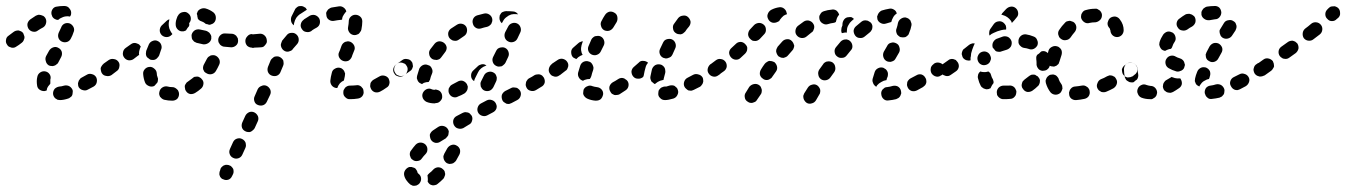

<svg xmlns="http://www.w3.org/2000/svg" viewBox="-42 -307 4467 637"><path d="M191 16Q195 14 197 10Q199 6 199 1Q200 -3 199 -8Q196 -16 188 -21Q180 -25 171 -23Q161 -20 156 -20Q147 -19 140 -13Q134 -6 134 3Q134 8 136 12Q138 16 141 19Q145 22 149 24Q153 25 157 25Q169 25 184 20Q188 19 191 16ZM90 -9Q82 -14 81 -24Q80 -30 80 -38Q80 -45 82 -53Q84 -62 92 -67Q100 -72 109 -70Q118 -68 123 -60Q128 -52 125 -43Q125 -40 125 -38Q125 -34 125 -31Q125 -31 125 -30Q125 -30 125 -30Q125 -29 124 -28Q117 -21 114 -13Q113 -10 113 -7Q111 -6 110 -6Q108 -5 107 -5Q98 -4 90 -9ZM279 -34Q281 -43 277 -51Q272 -59 263 -61Q254 -64 246 -59Q237 -54 228 -49Q224 -47 222 -43Q219 -40 218 -35Q216 -31 217 -27Q217 -22 219 -18Q224 -10 233 -8Q242 -5 250 -10Q259 -15 269 -20Q277 -25 279 -34ZM334 -65Q336 -69 337 -73Q338 -77 337 -82Q336 -86 333 -90Q328 -98 319 -99Q310 -101 302 -95Q298 -93 296 -89Q293 -85 292 -81Q292 -76 293 -72Q294 -67 296 -64Q301 -56 311 -55Q320 -53 327 -58L328 -59Q332 -61 334 -65ZM110 -104Q112 -95 120 -90Q124 -88 129 -88Q133 -87 138 -89Q142 -90 145 -93Q149 -95 151 -99L161 -118Q165 -126 163 -135Q160 -144 152 -148Q144 -153 135 -150Q126 -147 121 -139L111 -121Q107 -113 110 -104ZM36 -172Q38 -176 39 -180Q40 -185 38 -189Q37 -193 35 -197Q32 -201 28 -203Q24 -205 20 -206Q15 -206 11 -205Q7 -204 3 -201Q-7 -194 -13 -189Q-21 -184 -22 -175Q-24 -166 -18 -158Q-16 -154 -12 -152Q-8 -150 -4 -149Q1 -148 5 -149Q9 -150 13 -153Q20 -157 30 -165Q34 -168 36 -172ZM152 -181Q155 -173 163 -169Q172 -165 181 -168Q189 -171 193 -179Q199 -190 202 -200Q206 -208 202 -217Q198 -225 190 -229Q181 -232 173 -229Q164 -225 161 -216Q157 -208 153 -199Q149 -190 152 -181ZM111 -231Q113 -240 108 -248Q106 -251 102 -254Q98 -256 94 -257Q90 -258 85 -258Q81 -257 77 -255Q68 -249 59 -243Q51 -237 49 -228Q48 -219 53 -211Q58 -204 67 -202Q77 -200 84 -206Q93 -212 101 -216Q109 -221 111 -231ZM132 -251Q130 -255 129 -259Q127 -268 132 -276Q137 -284 146 -285Q157 -287 166 -287Q170 -287 174 -287Q184 -286 189 -278Q195 -271 194 -262Q194 -259 193 -257Q192 -254 190 -252Q186 -253 182 -253Q172 -253 164 -249Q156 -246 151 -241Q147 -241 144 -242Q141 -243 138 -245Q135 -247 132 -251Z M529 27H530Q539 27 546 21Q552 14 552 5Q552 0 550 -4Q549 -8 545 -11Q542 -14 538 -16Q534 -18 530 -18H529Q521 -18 514 -20Q505 -22 497 -17Q489 -12 487 -3Q486 1 486 5Q487 10 489 14Q492 17 495 20Q499 23 503 24Q516 27 529 27ZM633 -29Q634 -38 627 -45Q625 -48 621 -50Q617 -53 612 -53Q608 -53 603 -52Q599 -50 596 -47Q588 -41 581 -36Q577 -34 575 -30Q572 -26 571 -22Q571 -17 572 -13Q572 -9 575 -5Q580 3 589 5Q598 6 606 1Q616 -5 625 -13Q632 -19 633 -29ZM451 -22Q442 -26 439 -34Q434 -47 433 -61Q432 -70 438 -77Q444 -84 453 -85Q462 -86 469 -80Q477 -74 478 -65Q478 -57 481 -50Q483 -46 482 -42Q482 -37 480 -33Q480 -33 480 -33Q480 -33 480 -33Q476 -29 472 -24Q472 -24 471 -23Q470 -22 470 -22Q469 -22 468 -21Q459 -18 451 -22ZM354 -86Q356 -95 351 -102Q345 -110 336 -111Q327 -113 319 -108Q308 -100 302 -96Q299 -93 296 -89Q294 -85 293 -81Q292 -77 293 -72Q294 -68 296 -64Q302 -57 311 -55Q320 -53 328 -58Q334 -63 345 -71Q353 -76 354 -86ZM686 -109Q682 -118 674 -122Q670 -124 666 -124Q661 -124 657 -123Q653 -121 649 -118Q646 -115 644 -111Q640 -103 635 -94Q633 -91 632 -86Q631 -82 632 -77Q634 -73 636 -69Q639 -66 643 -64Q651 -59 660 -61Q669 -63 674 -71Q680 -81 685 -92Q689 -100 686 -109ZM418 -124 401 -111Q394 -106 384 -107Q375 -109 370 -116Q364 -124 366 -133Q367 -142 375 -148L392 -160Q396 -163 400 -164Q404 -165 409 -164Q413 -163 417 -161Q421 -159 423 -155Q424 -155 424 -154Q424 -154 425 -153Q423 -149 422 -145Q419 -137 419 -128Q419 -126 420 -125Q419 -124 419 -124Q419 -124 418 -124ZM442 -129Q442 -124 444 -120Q446 -116 450 -114Q453 -111 457 -109Q461 -108 466 -108Q470 -108 474 -110Q478 -112 481 -116Q484 -119 486 -123Q489 -132 492 -141Q496 -149 493 -158Q490 -167 481 -171Q473 -175 464 -171Q456 -168 452 -160Q447 -149 443 -138Q442 -133 442 -129ZM812 -155Q818 -162 818 -171Q819 -180 812 -187Q805 -193 796 -193L794 -194Q785 -194 779 -187Q772 -180 772 -171Q772 -162 778 -155Q785 -149 794 -149L796 -148Q805 -148 812 -155ZM741 -156Q748 -162 748 -172Q748 -176 747 -180Q745 -184 742 -188Q739 -191 735 -193Q731 -195 727 -195Q716 -196 706 -196Q697 -197 690 -191Q683 -185 682 -176Q682 -171 683 -167Q685 -163 688 -159Q691 -156 695 -154Q699 -152 703 -152Q713 -151 725 -150Q734 -150 741 -156ZM649 -164Q657 -169 659 -178Q659 -183 659 -187Q658 -191 655 -195Q653 -199 649 -201Q645 -204 641 -205Q630 -207 622 -209Q613 -211 605 -207Q597 -202 594 -193Q593 -189 594 -184Q594 -180 596 -176Q599 -172 602 -169Q606 -167 610 -165Q620 -163 632 -160Q641 -159 649 -164ZM511 -184Q502 -184 495 -190Q488 -197 488 -206Q488 -215 494 -222Q503 -231 511 -238Q513 -240 515 -241Q517 -242 520 -243Q517 -232 518 -221Q519 -212 523 -205Q526 -199 530 -194Q529 -193 527 -191Q520 -184 511 -184ZM549 -208Q542 -214 541 -223Q540 -234 544 -245Q546 -253 551 -259Q557 -266 566 -267Q575 -269 582 -263Q590 -257 591 -248Q592 -239 587 -232Q586 -231 586 -231Q585 -228 586 -227Q586 -226 586 -224Q586 -222 585 -220Q582 -217 580 -214Q577 -210 575 -206Q573 -205 570 -204Q568 -203 565 -203Q556 -202 549 -208ZM627 -236Q623 -237 619 -240Q616 -242 614 -246Q614 -249 613 -251Q613 -256 611 -261Q611 -262 611 -262Q611 -263 612 -264Q614 -273 623 -277Q631 -281 640 -279Q654 -275 666 -266Q673 -260 674 -251Q675 -241 670 -234Q667 -230 663 -228Q659 -226 655 -225Q654 -225 653 -225Q652 -225 651 -225Q648 -226 645 -227Q644 -227 643 -227Q642 -228 640 -228Q639 -229 638 -230Q633 -234 627 -236Z M686 267Q685 272 687 276Q688 280 691 283Q694 287 699 288Q707 292 716 289Q724 286 728 277L731 271Q733 267 733 263Q733 258 732 254Q730 250 727 247Q724 243 720 242Q716 240 712 240Q707 239 703 241Q699 242 696 245Q692 248 690 252L688 259Q686 263 686 267ZM720 204Q723 213 732 217Q740 221 749 218Q758 215 762 206L772 184Q774 180 774 175Q774 171 773 167Q771 162 768 159Q765 156 761 154Q753 150 744 153Q735 156 731 165L721 187Q717 196 720 204ZM761 117Q764 125 773 129Q777 131 781 131Q786 132 790 130Q794 128 797 125Q801 122 803 118L813 96Q817 88 814 79Q810 70 802 66Q794 62 785 65Q776 69 772 77L762 99Q758 108 761 117ZM802 29Q805 38 813 41Q822 45 831 42Q839 39 843 31L854 8Q858 0 855 -9Q851 -18 843 -22Q834 -26 826 -22Q817 -19 813 -11L803 12Q799 20 802 29ZM1160 12Q1166 4 1164 -5Q1164 -9 1162 -13Q1159 -17 1156 -20Q1152 -23 1148 -24Q1144 -25 1139 -24Q1129 -23 1119 -23Q1114 -23 1110 -21Q1106 -19 1103 -16Q1100 -12 1098 -8Q1097 -4 1097 1Q1097 10 1104 16Q1111 23 1120 22Q1133 22 1145 20Q1154 19 1160 12ZM1247 -22Q1249 -25 1250 -30Q1251 -34 1250 -38Q1249 -43 1247 -47Q1242 -54 1233 -56Q1224 -58 1216 -53Q1206 -47 1198 -43Q1194 -41 1191 -37Q1188 -34 1187 -30Q1186 -25 1186 -21Q1187 -16 1189 -12Q1193 -4 1202 -1Q1211 1 1219 -3Q1229 -8 1240 -16Q1244 -18 1247 -22ZM1059 -23Q1053 -31 1054 -40Q1055 -51 1059 -66Q1061 -75 1069 -79Q1077 -84 1086 -82Q1091 -81 1094 -78Q1098 -75 1100 -71Q1102 -67 1103 -63Q1103 -59 1102 -54Q1100 -47 1099 -40Q1092 -37 1086 -31Q1080 -24 1077 -15Q1076 -15 1076 -15Q1075 -15 1074 -15Q1065 -16 1059 -23ZM1307 -65Q1309 -69 1310 -73Q1311 -78 1310 -82Q1309 -86 1306 -90Q1304 -94 1300 -96Q1296 -98 1292 -99Q1287 -100 1283 -99Q1279 -98 1275 -95L1272 -93Q1265 -88 1263 -79Q1261 -70 1267 -62Q1269 -58 1273 -56Q1277 -54 1281 -53Q1286 -52 1290 -53Q1295 -54 1298 -57L1301 -59Q1305 -61 1307 -65ZM899 -97Q899 -101 898 -106Q896 -110 893 -113Q890 -116 886 -118Q882 -120 878 -120Q873 -120 869 -119Q865 -117 862 -114Q858 -111 856 -107Q851 -96 847 -85Q844 -76 847 -68Q851 -59 860 -56Q869 -53 877 -56Q886 -60 889 -69Q893 -79 897 -88Q899 -92 899 -97ZM1086 -141 1083 -134Q1081 -130 1081 -126Q1081 -121 1083 -117Q1085 -113 1088 -110Q1091 -107 1096 -105Q1104 -102 1113 -105Q1121 -109 1125 -118L1127 -124L1133 -139Q1137 -147 1133 -156Q1129 -164 1121 -168Q1116 -170 1112 -170Q1108 -169 1103 -168Q1099 -166 1096 -163Q1093 -160 1091 -155ZM949 -178Q948 -187 941 -193Q934 -199 925 -198Q915 -198 909 -190Q902 -181 894 -172Q892 -168 891 -164Q889 -159 890 -155Q891 -150 893 -147Q895 -143 899 -140Q903 -137 907 -136Q911 -135 916 -136Q920 -137 924 -139Q928 -141 930 -145Q937 -153 944 -161Q950 -168 949 -178ZM832 -152Q836 -155 838 -158Q841 -161 843 -166Q844 -170 843 -175Q842 -184 835 -190Q828 -196 819 -195Q808 -194 796 -193Q791 -193 787 -192Q783 -190 780 -187Q777 -184 775 -180Q773 -175 774 -171Q774 -162 780 -155Q787 -148 796 -149Q810 -149 823 -150Q828 -150 832 -152ZM1116 -201Q1121 -193 1130 -191Q1134 -190 1139 -191Q1143 -192 1147 -194Q1151 -197 1153 -201Q1156 -204 1157 -209Q1160 -224 1160 -236Q1160 -246 1153 -252Q1146 -258 1137 -258Q1128 -258 1121 -251Q1115 -245 1115 -235Q1115 -229 1113 -218Q1111 -209 1116 -201ZM1008 -215Q1017 -220 1019 -229Q1021 -238 1017 -246Q1012 -254 1003 -257Q994 -259 986 -255Q977 -249 967 -243L965 -241Q958 -236 956 -227Q954 -218 960 -210Q965 -202 974 -201Q983 -199 991 -204L993 -206Q1000 -211 1008 -215ZM925 -252 936 -274Q937 -278 941 -281Q944 -284 948 -286Q952 -287 957 -287Q961 -287 965 -285Q969 -283 972 -281Q974 -278 976 -275Q976 -274 975 -274Q965 -268 955 -261L953 -260Q946 -255 941 -248Q936 -240 934 -231Q933 -227 933 -223Q926 -228 924 -236Q922 -244 925 -252ZM1067 -238Q1058 -236 1050 -241Q1042 -246 1041 -255Q1040 -260 1040 -264Q1041 -268 1044 -272Q1046 -276 1050 -278Q1054 -281 1058 -282Q1070 -284 1083 -286Q1091 -287 1098 -282Q1105 -277 1107 -269Q1106 -268 1105 -267Q1099 -260 1095 -252Q1093 -247 1093 -242Q1091 -242 1090 -241Q1089 -241 1087 -241Q1077 -240 1067 -238Z M1343 264Q1342 260 1339 256Q1337 252 1333 250Q1332 250 1332 250Q1331 249 1331 249Q1330 249 1329 249Q1326 248 1324 247Q1322 247 1320 247Q1318 247 1316 247Q1307 250 1302 258Q1297 266 1299 275Q1301 284 1307 292Q1312 299 1319 305Q1322 307 1327 309Q1331 310 1336 309Q1340 309 1344 306Q1348 304 1350 301Q1356 293 1355 284Q1354 275 1346 269Q1345 268 1344 267Q1343 266 1343 264ZM1377 296Q1377 297 1378 297Q1378 298 1379 299Q1381 302 1385 305Q1389 307 1394 308Q1398 308 1402 307Q1407 306 1410 303Q1419 296 1429 286Q1432 282 1433 278Q1435 274 1435 270Q1434 265 1433 261Q1431 257 1427 254Q1421 248 1411 248Q1402 249 1396 255Q1389 263 1383 267Q1381 269 1379 271Q1377 273 1376 276Q1377 278 1377 281Q1378 288 1377 296ZM1429 211Q1429 216 1430 220Q1431 224 1434 228Q1436 231 1440 234Q1444 236 1449 237Q1453 237 1457 236Q1462 235 1465 232Q1469 229 1471 226Q1476 217 1482 206Q1486 198 1484 189Q1481 180 1473 176Q1465 171 1456 174Q1447 177 1442 185Q1437 194 1432 203Q1430 207 1429 211ZM1375 196Q1376 192 1376 188Q1376 183 1374 179Q1372 175 1369 172Q1362 166 1353 166Q1344 166 1337 173Q1329 182 1322 192Q1319 195 1318 200Q1317 204 1318 209Q1319 213 1321 217Q1323 221 1327 223Q1334 229 1344 227Q1353 226 1358 218Q1363 211 1370 204Q1373 201 1375 196ZM1443 145Q1446 142 1446 137Q1447 133 1447 129Q1446 124 1443 120Q1438 113 1429 111Q1420 109 1412 114Q1403 120 1394 126Q1390 129 1388 132Q1385 136 1384 140Q1384 145 1385 149Q1386 154 1388 157Q1393 165 1403 167Q1412 168 1419 163Q1428 157 1437 152Q1440 149 1443 145ZM1524 94Q1527 85 1523 77Q1520 73 1517 70Q1514 67 1509 66Q1505 65 1501 65Q1496 66 1492 68L1473 78Q1465 82 1462 91Q1460 100 1464 108Q1469 117 1477 119Q1486 122 1495 118L1513 107Q1522 103 1524 94ZM1600 61Q1603 58 1605 53Q1606 49 1606 45Q1605 40 1603 36Q1599 28 1590 25Q1581 22 1573 26L1554 36Q1546 40 1543 49Q1540 58 1544 66Q1548 74 1557 77Q1566 80 1574 76L1593 66Q1597 64 1600 61ZM1685 12Q1688 3 1684 -5Q1682 -9 1678 -12Q1675 -15 1671 -16Q1666 -17 1662 -17Q1657 -17 1654 -15L1634 -5Q1626 0 1623 8Q1621 17 1625 26Q1627 30 1630 32Q1634 35 1638 37Q1642 38 1647 38Q1651 37 1655 35L1674 25Q1682 21 1685 12ZM1404 35Q1413 35 1419 28Q1426 21 1425 12Q1425 8 1423 3Q1421 -1 1418 -4Q1415 -7 1411 -8Q1406 -10 1402 -10Q1401 -9 1400 -9Q1394 -9 1390 -11Q1382 -15 1373 -11Q1365 -7 1361 1Q1359 5 1359 10Q1359 14 1361 19Q1363 23 1366 26Q1369 29 1373 31Q1385 36 1400 36Q1402 36 1404 35ZM1505 -3Q1508 -7 1509 -11Q1510 -15 1510 -20Q1509 -24 1507 -28Q1502 -36 1493 -39Q1484 -41 1476 -36Q1467 -31 1459 -27Q1455 -25 1452 -22Q1449 -18 1447 -14Q1446 -10 1446 -5Q1446 -1 1448 3Q1452 12 1461 15Q1470 18 1478 13Q1489 9 1499 3Q1503 0 1505 -3ZM1765 -32Q1767 -41 1762 -50Q1760 -53 1757 -56Q1753 -59 1749 -60Q1744 -61 1740 -60Q1736 -60 1732 -58Q1723 -52 1713 -47Q1709 -45 1707 -41Q1704 -38 1703 -33Q1702 -29 1702 -25Q1703 -20 1705 -16Q1709 -8 1718 -6Q1727 -3 1736 -8Q1745 -13 1754 -19Q1762 -23 1765 -32ZM1552 -29Q1552 -25 1553 -20Q1555 -16 1557 -13Q1560 -9 1564 -7Q1573 -3 1582 -6Q1590 -9 1595 -18L1604 -37Q1606 -41 1606 -45Q1607 -50 1605 -54Q1604 -58 1601 -62Q1598 -65 1594 -67Q1586 -71 1577 -68Q1568 -65 1564 -57L1554 -37Q1552 -33 1552 -29ZM1350 -32Q1346 -35 1344 -39Q1342 -43 1341 -47Q1341 -52 1342 -56Q1345 -67 1349 -79Q1353 -87 1361 -91Q1370 -95 1378 -91Q1383 -90 1386 -87Q1389 -84 1391 -79Q1393 -75 1393 -71Q1393 -66 1391 -62Q1387 -53 1385 -44Q1385 -42 1383 -40Q1382 -37 1380 -35Q1372 -35 1364 -32Q1361 -30 1358 -28Q1358 -28 1358 -28Q1358 -28 1358 -28Q1353 -30 1350 -32ZM1554 -80Q1561 -86 1570 -89Q1571 -90 1572 -90Q1569 -92 1566 -93Q1563 -94 1560 -94Q1555 -94 1551 -92Q1547 -91 1544 -88Q1536 -81 1529 -74Q1522 -68 1521 -59Q1520 -49 1526 -42Q1527 -41 1528 -40Q1529 -39 1531 -38Q1532 -43 1534 -47L1544 -67Q1547 -74 1554 -80ZM1826 -73Q1828 -82 1822 -90Q1820 -94 1816 -96Q1812 -98 1808 -99Q1804 -100 1799 -99Q1795 -98 1791 -95L1788 -94Q1781 -88 1779 -79Q1777 -70 1783 -62Q1785 -59 1789 -56Q1793 -54 1797 -53Q1802 -52 1806 -53Q1810 -54 1814 -57L1817 -59Q1825 -64 1826 -73ZM1318 -71 1301 -59Q1297 -56 1293 -55Q1289 -54 1284 -55Q1280 -56 1276 -58Q1272 -60 1270 -64Q1264 -72 1266 -81Q1267 -90 1275 -95L1293 -108Q1300 -113 1309 -111Q1319 -110 1324 -102Q1327 -99 1327 -94Q1328 -90 1328 -86Q1326 -82 1325 -78Q1324 -76 1322 -74Q1320 -72 1318 -71ZM1593 -101Q1596 -92 1605 -88Q1609 -86 1613 -86Q1617 -86 1622 -87Q1626 -89 1629 -92Q1633 -95 1635 -99L1644 -118Q1648 -126 1645 -135Q1642 -144 1634 -148Q1630 -150 1626 -150Q1621 -150 1617 -149Q1613 -148 1609 -145Q1606 -142 1604 -138L1594 -118Q1590 -110 1593 -101ZM1382 -127Q1383 -118 1391 -112Q1394 -110 1398 -109Q1403 -108 1407 -108Q1412 -109 1416 -111Q1419 -113 1422 -117Q1428 -125 1434 -133Q1440 -140 1440 -149Q1439 -158 1432 -164Q1425 -170 1415 -170Q1406 -169 1400 -162Q1393 -153 1386 -144Q1380 -136 1382 -127ZM1633 -182Q1636 -173 1645 -169Q1653 -165 1662 -168Q1671 -171 1675 -180L1684 -199Q1688 -207 1685 -216Q1682 -225 1674 -229Q1666 -233 1657 -230Q1648 -227 1644 -219L1634 -200Q1630 -191 1633 -182ZM1445 -198Q1444 -188 1449 -181Q1452 -177 1456 -175Q1460 -172 1464 -172Q1469 -171 1473 -172Q1477 -173 1481 -176Q1489 -182 1497 -187Q1505 -192 1507 -201Q1509 -210 1505 -218Q1500 -226 1491 -228Q1482 -230 1474 -225Q1464 -219 1454 -212Q1447 -207 1445 -198ZM1528 -245Q1524 -237 1527 -228Q1529 -219 1538 -214Q1546 -210 1555 -213Q1564 -216 1574 -218Q1578 -219 1582 -222Q1585 -224 1588 -228Q1590 -232 1591 -236Q1592 -241 1591 -245Q1589 -254 1581 -259Q1573 -264 1564 -262Q1552 -259 1541 -256Q1532 -253 1528 -245ZM1616 -256Q1618 -260 1621 -264Q1624 -267 1628 -268Q1633 -270 1637 -270H1638Q1649 -270 1660 -269Q1665 -269 1670 -266Q1674 -264 1677 -259Q1675 -260 1672 -260Q1663 -261 1654 -259Q1645 -256 1638 -250Q1631 -245 1627 -237Q1625 -233 1623 -230Q1619 -233 1617 -238Q1615 -242 1615 -248Q1615 -252 1616 -256Z M1943 26Q1947 25 1951 22Q1954 19 1956 15Q1958 11 1959 6Q1960 -3 1954 -10Q1948 -17 1938 -18Q1930 -19 1924 -21Q1915 -25 1907 -21Q1898 -18 1894 -9Q1893 -5 1893 -1Q1892 4 1894 8Q1896 12 1899 15Q1902 18 1906 20Q1919 26 1934 27Q1939 27 1943 26ZM2192 20Q2201 17 2205 9Q2210 0 2207 -8Q2206 -13 2203 -16Q2200 -19 2196 -22Q2192 -24 2187 -24Q2183 -24 2179 -23Q2173 -21 2169 -20Q2167 -20 2166 -20Q2165 -20 2165 -20Q2165 -20 2165 -20Q2160 -20 2156 -18Q2152 -17 2149 -14Q2145 -10 2143 -6Q2142 -2 2142 2Q2141 12 2148 18Q2154 25 2164 25Q2164 25 2165 25Q2175 25 2192 20ZM2043 -21Q2045 -30 2040 -38Q2037 -42 2033 -44Q2030 -47 2025 -48Q2021 -49 2017 -48Q2012 -47 2008 -44Q1999 -38 1991 -34Q1983 -29 1980 -20Q1978 -11 1983 -3Q1985 1 1988 4Q1992 6 1996 8Q2000 9 2005 8Q2009 8 2013 6Q2023 0 2033 -7Q2041 -12 2043 -21ZM2286 -25Q2289 -28 2290 -32Q2292 -37 2291 -41Q2291 -46 2289 -50Q2284 -58 2275 -60Q2266 -63 2258 -59Q2249 -54 2239 -49Q2231 -45 2228 -36Q2225 -27 2229 -19Q2231 -15 2235 -12Q2238 -9 2242 -7Q2247 -6 2251 -6Q2256 -7 2260 -9Q2270 -14 2280 -19Q2284 -21 2286 -25ZM2116 -45Q2115 -49 2116 -54Q2118 -65 2121 -77Q2124 -86 2132 -91Q2140 -95 2149 -93Q2154 -92 2157 -89Q2161 -86 2163 -82Q2165 -78 2165 -74Q2166 -69 2165 -65Q2162 -54 2160 -46Q2160 -45 2160 -44Q2159 -43 2159 -42Q2154 -41 2148 -39Q2140 -36 2133 -30Q2132 -29 2131 -28Q2128 -29 2125 -32Q2122 -34 2119 -37Q2117 -41 2116 -45ZM1883 -89Q1886 -98 1894 -102Q1903 -106 1911 -103Q1916 -102 1919 -99Q1922 -96 1924 -92Q1926 -88 1927 -83Q1927 -79 1926 -75Q1922 -64 1920 -55Q1919 -52 1918 -50Q1917 -48 1915 -45Q1906 -45 1898 -42Q1895 -41 1892 -39Q1883 -42 1879 -49Q1874 -57 1876 -66Q1879 -77 1883 -89ZM2108 -99Q2108 -99 2108 -99Q2101 -105 2092 -105Q2083 -106 2077 -99Q2069 -92 2061 -85Q2054 -79 2053 -70Q2053 -60 2059 -53Q2065 -46 2074 -46Q2083 -45 2091 -51Q2092 -52 2093 -54Q2093 -56 2094 -58Q2096 -70 2100 -84Q2102 -92 2108 -99ZM2350 -65Q2352 -69 2353 -73Q2354 -77 2353 -82Q2352 -86 2349 -90Q2344 -97 2335 -99Q2326 -101 2318 -95L2315 -94Q2308 -88 2306 -79Q2304 -70 2310 -62Q2315 -55 2324 -53Q2333 -51 2341 -57L2344 -59Q2348 -61 2350 -65ZM1840 -78Q1842 -82 1843 -86Q1844 -91 1843 -95Q1842 -99 1839 -103Q1834 -110 1824 -112Q1815 -113 1808 -108Q1799 -102 1790 -96Q1787 -93 1784 -89Q1782 -85 1781 -81Q1780 -77 1781 -72Q1782 -68 1784 -64Q1787 -61 1791 -58Q1795 -56 1799 -55Q1803 -54 1808 -55Q1812 -56 1816 -58Q1825 -65 1834 -72Q1838 -74 1840 -78ZM1854 -126Q1853 -130 1853 -135Q1853 -139 1855 -143Q1857 -147 1861 -150Q1869 -157 1877 -164Q1880 -167 1884 -168Q1888 -170 1892 -170Q1891 -168 1890 -165Q1887 -157 1886 -149Q1885 -140 1888 -131Q1890 -128 1891 -125Q1888 -124 1884 -122Q1876 -118 1870 -111Q1867 -112 1864 -114Q1861 -115 1858 -118Q1855 -122 1854 -126ZM2147 -128Q2150 -119 2159 -115Q2163 -114 2167 -113Q2172 -113 2176 -115Q2180 -116 2184 -119Q2187 -122 2189 -126Q2193 -136 2198 -146Q2202 -154 2199 -163Q2196 -172 2188 -176Q2184 -178 2180 -178Q2175 -178 2171 -177Q2167 -176 2163 -173Q2160 -170 2158 -166Q2153 -155 2148 -145Q2144 -137 2147 -128ZM1910 -138Q1913 -130 1921 -126Q1930 -122 1938 -125Q1947 -128 1951 -136Q1956 -146 1961 -156Q1965 -164 1962 -173Q1959 -182 1951 -186Q1947 -188 1942 -188Q1938 -188 1933 -187Q1929 -186 1926 -183Q1922 -180 1920 -176Q1915 -165 1911 -155Q1907 -147 1910 -138ZM2191 -212Q2192 -203 2199 -198Q2203 -195 2207 -194Q2212 -193 2216 -193Q2221 -194 2224 -196Q2228 -199 2231 -202Q2236 -210 2244 -219Q2250 -227 2249 -236Q2247 -245 2240 -251Q2233 -257 2223 -255Q2214 -254 2208 -247Q2201 -237 2195 -229Q2189 -222 2191 -212ZM1952 -221Q1954 -212 1962 -207Q1970 -203 1979 -205Q1988 -208 1993 -216Q1998 -225 2004 -234Q2008 -242 2006 -252Q2004 -261 1996 -265Q1988 -270 1979 -268Q1970 -265 1965 -257Q1959 -248 1954 -238Q1949 -230 1952 -221Z M2679 -1Q2680 -5 2679 -10Q2678 -14 2675 -18Q2673 -21 2669 -24Q2661 -29 2652 -26Q2643 -24 2638 -16L2626 3Q2624 7 2623 11Q2623 16 2624 20Q2625 24 2628 28Q2630 31 2634 34Q2642 39 2651 36Q2660 34 2665 26L2676 7Q2679 3 2679 -1ZM2485 -2Q2486 -6 2485 -11Q2484 -15 2482 -19Q2479 -23 2476 -25Q2468 -30 2459 -28Q2450 -26 2444 -19Q2437 -7 2433 -1Q2427 7 2429 16Q2430 25 2438 30Q2442 33 2446 34Q2451 35 2455 34Q2459 33 2463 31Q2467 29 2469 25Q2474 18 2482 6Q2485 2 2485 -2ZM2939 18Q2943 15 2945 11Q2947 7 2948 3Q2948 -2 2947 -6Q2945 -15 2937 -20Q2929 -24 2920 -22Q2910 -19 2901 -18Q2897 -18 2893 -16Q2889 -13 2886 -10Q2883 -6 2882 -2Q2881 2 2882 7Q2883 16 2890 22Q2897 28 2907 26Q2919 25 2931 22Q2936 20 2939 18ZM3027 -24Q3030 -28 3031 -32Q3032 -36 3031 -41Q3031 -45 3028 -49Q3024 -57 3015 -60Q3006 -62 2998 -57Q2988 -52 2979 -47Q2975 -45 2972 -41Q2969 -38 2968 -34Q2967 -29 2967 -25Q2968 -20 2970 -16Q2974 -8 2983 -5Q2992 -3 3000 -7Q3010 -12 3020 -18Q3024 -21 3027 -24ZM2853 -36Q2852 -40 2853 -45Q2856 -56 2860 -68Q2863 -77 2872 -81Q2880 -85 2889 -82Q2893 -80 2897 -77Q2900 -74 2902 -70Q2904 -66 2904 -62Q2904 -57 2903 -53Q2900 -47 2899 -41Q2899 -41 2898 -41Q2890 -40 2882 -35Q2874 -31 2868 -24Q2867 -22 2865 -19Q2862 -21 2860 -23Q2858 -25 2856 -28Q2854 -32 2853 -36ZM2729 -85Q2728 -94 2720 -100Q2717 -102 2712 -103Q2708 -104 2703 -103Q2699 -103 2695 -100Q2691 -98 2689 -94Q2682 -85 2676 -76Q2671 -68 2673 -59Q2674 -50 2682 -44Q2690 -39 2699 -41Q2708 -43 2713 -50Q2720 -60 2726 -68Q2731 -76 2729 -85ZM2536 -86Q2534 -95 2527 -101Q2523 -103 2519 -104Q2514 -105 2510 -105Q2506 -104 2502 -101Q2498 -99 2495 -95Q2489 -87 2483 -77Q2478 -69 2479 -60Q2481 -51 2489 -46Q2492 -43 2497 -42Q2501 -41 2506 -42Q2510 -43 2514 -46Q2518 -48 2520 -52Q2526 -61 2532 -69Q2538 -77 2536 -86ZM3092 -73Q3094 -82 3089 -90Q3083 -97 3074 -99Q3065 -101 3057 -96L3055 -94Q3051 -91 3049 -88Q3046 -84 3046 -80Q3045 -75 3046 -71Q3047 -66 3049 -63Q3052 -59 3055 -57Q3059 -54 3064 -53Q3068 -52 3072 -53Q3077 -54 3080 -57L3083 -58Q3090 -64 3092 -73ZM2369 -85Q2370 -95 2365 -102Q2359 -110 2350 -111Q2341 -113 2333 -107Q2325 -101 2317 -95Q2313 -93 2311 -89Q2309 -85 2308 -81Q2307 -77 2308 -72Q2309 -68 2312 -64Q2317 -56 2326 -55Q2335 -53 2343 -59Q2352 -65 2360 -71Q2367 -76 2369 -85ZM2889 -117Q2892 -108 2900 -104Q2904 -102 2908 -102Q2913 -101 2917 -103Q2921 -104 2925 -107Q2928 -110 2930 -114Q2935 -122 2941 -133Q2945 -141 2942 -150Q2940 -159 2932 -163Q2923 -168 2914 -165Q2905 -163 2901 -154Q2895 -144 2890 -135Q2886 -126 2889 -117ZM2435 -136Q2437 -140 2437 -144Q2438 -149 2436 -153Q2434 -157 2431 -160Q2425 -167 2416 -168Q2406 -168 2400 -162Q2392 -155 2385 -148Q2378 -142 2377 -133Q2377 -124 2383 -117Q2389 -110 2398 -109Q2408 -108 2415 -115Q2422 -121 2430 -129Q2433 -132 2435 -136ZM2786 -155Q2785 -165 2778 -171Q2775 -174 2771 -175Q2767 -177 2762 -176Q2758 -176 2754 -174Q2750 -172 2747 -169Q2739 -160 2732 -151Q2726 -144 2727 -135Q2728 -125 2735 -120Q2742 -114 2751 -115Q2761 -115 2767 -123Q2774 -131 2780 -139Q2787 -146 2786 -155ZM2591 -147Q2593 -151 2593 -156Q2592 -160 2590 -164Q2588 -168 2585 -171Q2578 -178 2569 -177Q2559 -176 2553 -169Q2546 -161 2538 -152Q2536 -149 2534 -144Q2533 -140 2533 -136Q2534 -131 2536 -127Q2538 -123 2541 -120Q2545 -118 2549 -116Q2553 -115 2558 -115Q2562 -116 2566 -118Q2570 -120 2573 -124Q2580 -132 2587 -140Q2590 -143 2591 -147ZM2499 -209Q2499 -219 2492 -225Q2485 -231 2476 -231Q2466 -230 2460 -224L2446 -209Q2440 -202 2440 -192Q2441 -183 2448 -177Q2451 -174 2455 -172Q2459 -171 2464 -171Q2468 -171 2472 -173Q2476 -175 2479 -178L2493 -193Q2500 -200 2499 -209ZM2849 -206Q2852 -210 2852 -214Q2853 -218 2852 -223Q2851 -227 2848 -231Q2845 -234 2841 -236Q2837 -239 2833 -239Q2829 -240 2824 -239Q2820 -238 2816 -235Q2807 -228 2798 -220Q2791 -214 2790 -205Q2790 -196 2796 -188Q2802 -181 2811 -181Q2820 -180 2827 -186Q2835 -193 2843 -199Q2847 -202 2849 -206ZM2656 -205Q2658 -209 2659 -213Q2660 -218 2659 -222Q2658 -226 2655 -230Q2650 -237 2640 -239Q2631 -240 2624 -235Q2614 -228 2605 -221Q2598 -215 2597 -205Q2596 -196 2602 -189Q2608 -182 2617 -181Q2627 -180 2634 -186Q2642 -193 2650 -199Q2654 -201 2656 -205ZM2931 -205Q2931 -201 2933 -196Q2934 -192 2938 -189Q2941 -186 2945 -184Q2949 -183 2953 -183Q2958 -183 2962 -184Q2966 -186 2969 -189Q2973 -192 2974 -197Q2980 -211 2982 -223Q2983 -228 2981 -232Q2980 -236 2978 -240Q2975 -243 2971 -246Q2967 -248 2963 -249Q2954 -250 2946 -244Q2939 -239 2937 -230Q2936 -223 2933 -214Q2931 -210 2931 -205ZM2751 -197Q2749 -201 2749 -206Q2749 -210 2750 -215Q2752 -219 2753 -223Q2753 -224 2753 -225Q2753 -225 2753 -225Q2753 -226 2753 -226Q2753 -235 2759 -243Q2765 -250 2774 -250Q2778 -251 2783 -250Q2787 -248 2790 -245Q2791 -245 2791 -245Q2791 -244 2791 -244Q2787 -241 2783 -237Q2777 -232 2773 -224Q2768 -216 2768 -207Q2767 -203 2768 -199Q2764 -199 2761 -199Q2756 -198 2751 -197ZM2741 -257Q2742 -257 2742 -258Q2740 -266 2733 -272Q2725 -277 2717 -275Q2704 -274 2692 -270Q2688 -269 2684 -266Q2681 -263 2679 -259Q2676 -255 2676 -251Q2676 -246 2677 -242Q2680 -233 2688 -229Q2696 -224 2705 -227Q2714 -230 2723 -231Q2725 -231 2727 -232Q2729 -233 2731 -234Q2732 -237 2733 -241Q2735 -250 2741 -257ZM2881 -230Q2872 -234 2869 -243Q2868 -248 2868 -252Q2869 -256 2871 -260Q2873 -264 2876 -267Q2879 -270 2883 -272Q2896 -276 2908 -278Q2916 -280 2924 -275Q2931 -271 2933 -263Q2933 -263 2933 -262Q2925 -257 2921 -249Q2917 -242 2915 -234Q2907 -232 2898 -229Q2889 -226 2881 -230ZM2520 -232Q2511 -235 2507 -243Q2502 -252 2505 -260Q2508 -269 2516 -274Q2529 -281 2544 -283Q2553 -284 2560 -278Q2567 -272 2568 -263Q2569 -262 2569 -261Q2569 -260 2569 -260Q2563 -258 2558 -255Q2551 -249 2546 -242Q2544 -239 2543 -237Q2540 -236 2537 -234Q2529 -230 2520 -232Z M3310 21Q3314 21 3318 19Q3322 17 3325 13Q3328 10 3329 5Q3330 1 3330 -3Q3330 -4 3330 -4Q3330 -5 3330 -5Q3328 -9 3327 -12Q3324 -18 3318 -21Q3312 -24 3305 -23Q3298 -23 3291 -23Q3290 -23 3288 -23Q3279 -23 3272 -17Q3265 -10 3265 -1Q3265 3 3266 8Q3268 12 3271 15Q3274 18 3278 20Q3282 22 3286 22Q3289 22 3291 22Q3301 22 3310 21ZM3406 -28Q3408 -32 3408 -36Q3409 -41 3407 -45Q3405 -49 3402 -52Q3402 -53 3402 -53Q3402 -53 3402 -53Q3400 -54 3398 -55Q3395 -57 3392 -59Q3386 -60 3380 -59Q3375 -57 3370 -53Q3364 -48 3357 -43Q3354 -40 3351 -37Q3349 -33 3348 -28Q3347 -24 3348 -20Q3349 -15 3352 -12Q3357 -4 3366 -2Q3375 -1 3383 -6Q3393 -13 3401 -21Q3405 -24 3406 -28ZM3234 -11Q3230 -10 3226 -12Q3221 -13 3218 -16Q3214 -18 3212 -22Q3206 -33 3203 -46Q3201 -52 3203 -59Q3205 -66 3211 -70Q3215 -68 3220 -68Q3229 -67 3237 -70Q3240 -68 3243 -65Q3245 -62 3246 -58Q3248 -50 3252 -44Q3253 -41 3254 -38Q3255 -34 3254 -31Q3249 -25 3246 -18Q3245 -17 3245 -15Q3244 -14 3244 -14Q3243 -14 3243 -14Q3239 -11 3234 -11ZM3139 -85Q3140 -94 3135 -101Q3132 -105 3129 -108Q3125 -110 3121 -111Q3116 -112 3112 -111Q3107 -110 3104 -107L3087 -95Q3079 -90 3078 -81Q3076 -72 3082 -64Q3084 -60 3088 -58Q3092 -56 3096 -55Q3100 -54 3105 -55Q3109 -56 3113 -59L3129 -70Q3137 -75 3139 -85ZM3438 -127Q3435 -130 3432 -133Q3428 -136 3424 -137Q3419 -138 3415 -137Q3414 -137 3414 -137Q3413 -137 3413 -136Q3412 -136 3411 -135Q3406 -129 3399 -125Q3397 -122 3396 -118Q3396 -115 3396 -111Q3397 -104 3397 -97Q3396 -88 3402 -80Q3407 -73 3417 -72Q3421 -72 3425 -73Q3430 -74 3433 -77Q3437 -80 3439 -84Q3441 -88 3441 -92Q3443 -105 3441 -118Q3440 -123 3438 -127ZM3202 -106Q3205 -97 3213 -93Q3221 -89 3230 -92Q3239 -95 3243 -103V-104Q3248 -112 3244 -121Q3241 -130 3233 -134Q3225 -138 3216 -135Q3207 -132 3203 -123Q3199 -115 3202 -106ZM3179 -120Q3179 -125 3180 -130Q3183 -142 3188 -154Q3190 -159 3192 -163Q3192 -163 3191 -163Q3190 -163 3190 -163Q3185 -164 3181 -162Q3177 -161 3173 -158Q3166 -152 3158 -146Q3154 -144 3152 -140Q3150 -136 3149 -131Q3148 -127 3150 -123Q3151 -118 3153 -115Q3158 -109 3165 -107Q3172 -105 3178 -107Q3178 -112 3178 -116Q3178 -118 3179 -120ZM3261 -138Q3262 -138 3263 -137Q3264 -137 3265 -136Q3269 -135 3273 -135Q3278 -135 3282 -137Q3290 -140 3298 -142Q3307 -145 3312 -153Q3316 -161 3314 -170Q3311 -179 3303 -184Q3295 -188 3286 -186Q3274 -182 3264 -178Q3256 -174 3252 -165Q3249 -157 3252 -148Q3252 -148 3253 -148Q3253 -148 3253 -147Q3255 -146 3256 -144Q3259 -141 3261 -138ZM3344 -154Q3349 -149 3356 -148Q3364 -147 3370 -145Q3375 -143 3379 -143Q3384 -143 3388 -145Q3392 -147 3395 -150Q3398 -153 3400 -157Q3403 -166 3399 -174Q3396 -183 3387 -186Q3375 -191 3362 -193Q3352 -194 3345 -188Q3338 -182 3337 -173Q3337 -172 3337 -172Q3337 -171 3337 -170Q3337 -168 3337 -166Q3338 -159 3344 -154ZM3280 -207Q3288 -209 3296 -209Q3297 -215 3295 -222Q3292 -228 3287 -232Q3279 -238 3270 -236Q3261 -235 3255 -227Q3249 -218 3243 -210Q3240 -205 3240 -200Q3239 -194 3241 -189Q3247 -195 3255 -198Q3267 -204 3280 -207ZM3296 -277Q3303 -284 3312 -285Q3321 -286 3328 -280Q3335 -274 3336 -264Q3337 -255 3330 -248Q3324 -240 3317 -233Q3316 -232 3316 -232Q3316 -231 3315 -231Q3314 -235 3312 -238Q3307 -245 3300 -250Q3293 -255 3285 -257Q3283 -258 3280 -258Q3281 -260 3282 -261Q3283 -262 3283 -263Q3290 -270 3296 -277Z M3570 12Q3575 4 3573 -5Q3573 -9 3570 -13Q3568 -17 3564 -19Q3560 -22 3556 -23Q3552 -24 3547 -23Q3536 -21 3525 -20Q3521 -20 3517 -18Q3513 -16 3510 -12Q3507 -9 3506 -4Q3504 0 3505 4Q3505 14 3512 20Q3520 26 3529 25Q3542 24 3556 21Q3565 19 3570 12ZM3458 7Q3467 8 3475 2Q3478 -1 3480 -5Q3482 -9 3483 -13Q3483 -17 3482 -22Q3481 -26 3478 -30Q3474 -35 3471 -43Q3470 -48 3467 -51Q3464 -55 3461 -57Q3457 -59 3452 -60Q3448 -60 3443 -59Q3439 -58 3436 -55Q3432 -52 3430 -48Q3428 -44 3427 -40Q3427 -35 3428 -31Q3433 -14 3443 -1Q3449 6 3458 7ZM3663 -28Q3666 -37 3661 -45Q3659 -49 3656 -52Q3652 -54 3648 -56Q3644 -57 3639 -57Q3635 -56 3631 -54Q3621 -48 3610 -44Q3602 -40 3599 -31Q3595 -22 3599 -14Q3601 -10 3604 -7Q3608 -4 3612 -2Q3616 -1 3620 -1Q3625 -1 3629 -3Q3641 -8 3652 -14Q3660 -19 3663 -28ZM3731 -73Q3733 -82 3727 -90Q3725 -94 3721 -96Q3717 -98 3713 -99Q3708 -100 3704 -99Q3700 -98 3696 -95L3690 -91Q3686 -88 3684 -85Q3681 -81 3680 -76Q3680 -72 3681 -68Q3682 -63 3684 -60Q3687 -56 3691 -53Q3694 -51 3699 -50Q3703 -50 3708 -51Q3712 -52 3716 -54L3722 -59Q3730 -64 3731 -73ZM3432 -97Q3437 -89 3446 -87Q3451 -86 3455 -86Q3459 -87 3463 -89Q3467 -92 3470 -95Q3472 -99 3473 -103Q3476 -114 3480 -125Q3481 -129 3481 -133Q3481 -138 3479 -142Q3477 -146 3473 -149Q3470 -152 3466 -153Q3457 -156 3449 -152Q3440 -148 3437 -140Q3433 -127 3430 -114Q3427 -105 3432 -97ZM3469 -201Q3468 -197 3469 -192Q3470 -188 3472 -184Q3475 -180 3478 -178Q3486 -172 3495 -174Q3504 -175 3510 -183Q3516 -192 3523 -200Q3529 -207 3529 -216Q3529 -225 3522 -232Q3519 -235 3514 -236Q3510 -238 3506 -238Q3501 -237 3497 -236Q3493 -234 3490 -230Q3481 -221 3473 -209Q3470 -205 3469 -201ZM3673 -243Q3668 -250 3659 -252Q3650 -253 3642 -248Q3638 -245 3636 -241Q3634 -237 3633 -233Q3632 -229 3633 -224Q3634 -220 3637 -216Q3640 -213 3641 -210Q3641 -208 3641 -207Q3641 -207 3642 -207Q3642 -198 3648 -191Q3655 -184 3664 -184Q3673 -184 3680 -191Q3686 -198 3686 -207Q3686 -216 3683 -225Q3680 -234 3673 -243ZM3554 -271Q3550 -268 3548 -264Q3545 -260 3545 -256Q3544 -251 3545 -247Q3548 -238 3556 -233Q3564 -228 3573 -231Q3582 -233 3592 -233Q3601 -234 3608 -241Q3614 -247 3614 -257Q3614 -261 3612 -265Q3610 -269 3607 -272Q3603 -275 3599 -277Q3595 -279 3591 -278Q3576 -278 3562 -274Q3557 -273 3554 -271Z M3782 21Q3786 19 3790 16Q3793 13 3795 9Q3796 5 3797 1Q3797 -9 3790 -16Q3784 -22 3775 -22Q3768 -23 3762 -25Q3753 -29 3745 -25Q3736 -21 3733 -13Q3729 -4 3733 4Q3736 13 3745 17Q3758 22 3774 22Q3778 23 3782 21ZM4012 13Q4015 10 4018 6Q4020 2 4020 -2Q4021 -7 4020 -11Q4017 -20 4009 -25Q4001 -29 3992 -27Q3983 -24 3974 -23Q3965 -22 3959 -15Q3954 -7 3955 2Q3956 6 3958 10Q3960 14 3964 17Q3967 20 3971 21Q3976 22 3980 21Q3991 20 4004 17Q4008 15 4012 13ZM3879 -28Q3880 -37 3875 -45Q3875 -46 3874 -46Q3874 -47 3873 -48Q3873 -48 3873 -47Q3864 -46 3856 -48Q3850 -50 3844 -52Q3844 -52 3844 -52Q3844 -51 3844 -51Q3835 -46 3827 -41Q3823 -39 3821 -35Q3818 -32 3817 -27Q3816 -23 3816 -19Q3817 -14 3819 -10Q3821 -6 3825 -4Q3828 -1 3833 0Q3837 1 3841 1Q3846 0 3850 -2Q3859 -7 3869 -14Q3877 -19 3879 -28ZM4102 -35Q4105 -44 4100 -52Q4095 -60 4086 -62Q4078 -65 4069 -60Q4060 -55 4051 -51Q4043 -47 4040 -38Q4037 -29 4042 -21Q4044 -17 4047 -14Q4050 -11 4055 -9Q4059 -8 4063 -8Q4068 -9 4072 -11Q4081 -16 4091 -21Q4099 -26 4102 -35ZM3922 -38Q3922 -42 3923 -47Q3925 -57 3930 -69Q3932 -74 3935 -77Q3938 -80 3942 -82Q3946 -84 3950 -84Q3955 -84 3959 -83Q3968 -79 3972 -71Q3975 -62 3972 -54Q3971 -49 3969 -45Q3962 -44 3956 -40Q3947 -36 3942 -28Q3939 -25 3937 -20Q3933 -22 3930 -24Q3927 -26 3925 -30Q3923 -34 3922 -38ZM3709 -34Q3705 -34 3701 -37Q3697 -39 3694 -42Q3692 -46 3690 -50Q3687 -64 3687 -77Q3687 -86 3693 -93Q3700 -99 3709 -99Q3718 -99 3725 -93Q3732 -86 3732 -77Q3732 -70 3734 -62Q3735 -57 3734 -52Q3733 -47 3730 -43Q3725 -40 3721 -36Q3720 -35 3720 -35Q3719 -35 3718 -34Q3714 -33 3709 -34ZM4159 -64Q4162 -67 4163 -71Q4164 -76 4163 -80Q4163 -85 4160 -89Q4156 -97 4147 -99Q4137 -101 4129 -96L4128 -95Q4124 -93 4121 -89Q4119 -86 4118 -82Q4116 -77 4117 -73Q4118 -68 4120 -64Q4125 -56 4134 -54Q4143 -52 4151 -57L4153 -58Q4156 -60 4159 -64ZM3882 -108Q3878 -112 3871 -114Q3864 -116 3859 -119Q3851 -124 3842 -122Q3833 -120 3828 -112Q3823 -105 3825 -95Q3827 -86 3835 -81Q3847 -74 3861 -70Q3866 -69 3870 -70Q3874 -71 3878 -73Q3882 -75 3885 -79Q3887 -82 3888 -87Q3889 -89 3889 -90Q3889 -92 3889 -94Q3889 -95 3888 -96Q3887 -103 3882 -108ZM3958 -126Q3958 -122 3959 -117Q3960 -113 3963 -109Q3966 -106 3970 -104Q3978 -99 3987 -102Q3996 -105 4000 -113Q4005 -122 4010 -131Q4015 -139 4013 -148Q4010 -157 4002 -162Q3994 -166 3985 -164Q3976 -161 3971 -153Q3966 -144 3961 -134Q3959 -130 3958 -126ZM3812 -143Q3809 -146 3807 -150Q3805 -154 3804 -159Q3804 -163 3805 -167Q3809 -180 3817 -192Q3819 -195 3823 -198Q3827 -201 3831 -202Q3835 -203 3840 -202Q3844 -201 3848 -199Q3856 -194 3858 -184Q3860 -175 3855 -168Q3850 -161 3848 -154Q3847 -151 3846 -149Q3845 -147 3843 -145Q3840 -145 3837 -144Q3830 -142 3823 -138Q3822 -138 3822 -139Q3821 -139 3820 -139Q3816 -140 3812 -143ZM4004 -205Q4004 -200 4005 -196Q4006 -192 4008 -188Q4011 -184 4014 -182Q4022 -177 4031 -179Q4040 -181 4045 -188L4057 -206Q4059 -210 4060 -214Q4061 -219 4060 -223Q4059 -227 4057 -231Q4054 -235 4050 -237Q4043 -242 4034 -240Q4024 -239 4019 -231L4008 -213Q4005 -209 4004 -205ZM3862 -232Q3860 -223 3866 -215Q3871 -207 3880 -206Q3889 -204 3897 -209Q3905 -215 3913 -219Q3921 -224 3924 -233Q3926 -242 3922 -250Q3920 -254 3916 -256Q3913 -259 3908 -260Q3904 -262 3900 -261Q3895 -261 3891 -259Q3881 -253 3872 -246Q3864 -241 3862 -232ZM3954 -281Q3950 -279 3948 -275Q3945 -271 3944 -267Q3944 -263 3944 -258Q3946 -249 3954 -244Q3961 -239 3971 -240Q3980 -242 3989 -243Q3998 -243 4004 -250Q4010 -257 4010 -266Q4009 -276 4003 -282Q3996 -288 3986 -287Q3975 -287 3962 -285Q3958 -284 3954 -281Z M4181 -79Q4184 -83 4185 -87Q4185 -91 4184 -96Q4183 -100 4181 -104Q4178 -108 4174 -110Q4171 -112 4166 -113Q4162 -114 4157 -113Q4153 -112 4149 -109L4128 -94Q4124 -91 4122 -88Q4120 -84 4119 -79Q4118 -75 4119 -71Q4120 -66 4123 -63Q4125 -59 4129 -57Q4133 -54 4137 -53Q4142 -53 4146 -54Q4150 -55 4154 -57L4175 -72Q4179 -75 4181 -79ZM4266 -146Q4267 -155 4262 -163Q4259 -166 4255 -169Q4251 -171 4247 -172Q4242 -172 4238 -171Q4234 -170 4230 -167L4209 -152Q4201 -146 4200 -137Q4199 -128 4204 -121Q4207 -117 4211 -115Q4214 -112 4219 -112Q4223 -111 4228 -112Q4232 -113 4236 -116L4257 -131Q4264 -137 4266 -146ZM4345 -208Q4346 -218 4340 -225Q4334 -232 4325 -233Q4315 -234 4308 -228Q4299 -220 4288 -212Q4281 -206 4280 -197Q4279 -187 4284 -180Q4290 -173 4299 -172Q4309 -171 4316 -177Q4327 -185 4337 -193Q4344 -199 4345 -208ZM4404 -264Q4404 -274 4398 -280Q4395 -283 4390 -285Q4386 -287 4382 -286Q4377 -286 4373 -285Q4369 -283 4366 -280Q4364 -278 4362 -276Q4355 -269 4355 -260Q4355 -250 4362 -244Q4368 -237 4377 -237Q4387 -237 4393 -244Q4396 -246 4398 -248Q4405 -255 4404 -264Z"/></svg>

Font: FRB American Cursive Dashed Extrabold
Style: Bold Italic
Weight: 800
Italic angle: -25°
Version: Version 2.0;Modular Font Editor K font №1